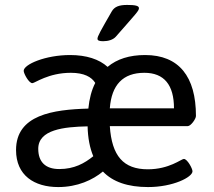

<svg xmlns="http://www.w3.org/2000/svg" viewBox="-20 -752 869 778"><path d="M495 -732C463 -732 444 -725 433 -706C387 -626 375 -605 375 -595C375 -588 382 -585 398 -585C419 -585 438 -591 449 -603C533 -699 543 -708 543 -719C543 -729 527 -732 495 -732ZM568 -529C505 -529 454 -513 416 -481C382 -512 330 -529 264 -529C164 -529 76 -491 76 -465C76 -454 97 -415 111 -415C121 -415 176 -457 267 -457C321 -457 351 -440 366 -416C351 -387 342 -352 338 -312C195 -308 45 -287 45 -144C45 -41 119 6 216 6C294 6 356 -23 397 -57C437 -15 498 6 580 6C681 6 760 -34 760 -58C760 -69 739 -108 725 -108C715 -108 666 -66 579 -66C480 -66 433 -120 425 -241H741C753 -241 774 -270 774 -282C774 -442 705 -529 568 -529ZM565 -457C645 -457 685 -408 685 -313H425C432 -408 478 -457 565 -457ZM335 -240C336 -193 344 -152 358 -119C322 -90 281 -67 220 -67C164 -67 135 -96 135 -149C135 -227 239 -238 335 -240Z"/></svg>

Font: Asap
Style: Regular
Weight: 400
Designer: Pablo Cosgaya
Foundry: Pablo Cosgaya
Version: Version 1.007;PS 001.007;hotconv 1.0.70;makeotf.lib2.5.58329